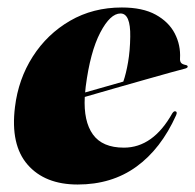

<svg xmlns="http://www.w3.org/2000/svg" viewBox="-20 -483 522 513"><path d="M450.5 -175Q410 -85 344.2 -37.5Q278.5 10 187.5 10Q100 10 53.8 -43Q7.5 -96 20 -197Q29 -271.5 67.5 -331.8Q106 -392 167.2 -427.5Q228.5 -463 305.5 -463Q361 -463 396 -443.8Q431 -424.5 447 -393.5Q463 -362.5 461 -327Q460.5 -320.5 463.2 -316Q466 -311.5 475.5 -309.5Q481.5 -308.5 481.5 -305Q481.5 -302 475.5 -300Q465.5 -297.5 436.5 -289.5Q407.5 -281.5 367.8 -270.2Q328 -259 285.5 -246.8Q243 -234.5 206.5 -224Q203 -159 228.2 -123.8Q253.5 -88.5 311 -88.5Q389 -88.5 440.5 -180.5Q445 -187 449 -185.5Q454.5 -184 450.5 -175ZM209 -251.5Q208 -243.5 207.5 -236Q234 -243.5 261 -251.2Q288 -259 309.5 -265Q317 -286.5 322.2 -317Q327.5 -347.5 328 -385Q329 -447 302 -447Q274.5 -447 247.8 -395.8Q221 -344.5 209 -251.5Z"/></svg>

Font: Fraunces 144pt S000 Black
Style: Italic
Weight: 900
Italic angle: -16°
Version: Version 1.000; ttfautohint (v1.8.3)